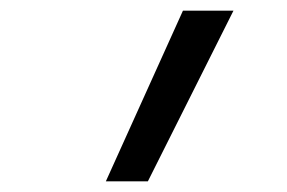

<svg xmlns="http://www.w3.org/2000/svg" viewBox="-20 -792 540 361"><path d="M179 -451 324 -772H419L258 -451Z"/></svg>

Font: Iosevka Slab Oblique
Style: Regular
Weight: 400
Italic angle: -9°
Monospace: yes
Designer: Belleve Invis
Foundry: Belleve Invis
Version: Version 11.1.1; ttfautohint (v1.8.3)